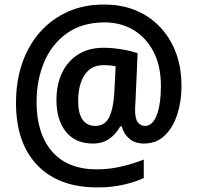

<svg xmlns="http://www.w3.org/2000/svg" viewBox="-20 -828 863 840"><path d="M774 -452Q774 -384 755.5 -327Q737 -270 700.5 -235Q664 -200 610 -200Q571 -200 546 -221Q521 -242 513 -275H506Q488 -242 458.5 -221Q429 -200 386 -200Q310 -200 268.5 -251.5Q227 -303 227 -390Q227 -459 252 -510.5Q277 -562 323 -590.5Q369 -619 432 -619Q471 -619 513 -612Q555 -605 582 -595L573 -389Q572 -375 571.5 -364Q571 -353 571 -348Q571 -307 583.5 -292Q596 -277 614 -277Q648 -277 666 -325Q684 -373 684 -453Q684 -539 652 -601Q620 -663 564.5 -696.5Q509 -730 438 -730Q340 -730 273.5 -683Q207 -636 173.5 -557Q140 -478 140 -382Q140 -244 207.5 -165.5Q275 -87 405 -87Q457 -87 511 -99.5Q565 -112 609 -130V-49Q567 -30 516 -19Q465 -8 406 -8Q237 -8 143.5 -105Q50 -202 50 -378Q50 -472 77 -551Q104 -630 155 -687.5Q206 -745 277.5 -777Q349 -809 438 -808Q537 -808 612.5 -763.5Q688 -719 731 -639Q774 -559 774 -452ZM322 -388Q322 -330 342 -303.5Q362 -277 396 -277Q439 -277 457.5 -315Q476 -353 480 -421L486 -538Q464 -543 434 -543Q394 -543 369.5 -522Q345 -501 333.5 -466Q322 -431 322 -388Z"/></svg>

Font: Noto Sans Telugu UI SemiCondensed SemiBold
Style: Regular
Weight: 600
Width: 4
Designer: Jelle Bosma - Monotype Design Team
Foundry: Monotype Imaging Inc.
Version: Version 2.005; ttfautohint (v1.8.4.7-5d5b)